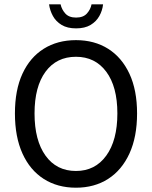

<svg xmlns="http://www.w3.org/2000/svg" viewBox="-20 -853 701 885"><path d="M330.1 12.2Q245.1 12.2 181.6 -28.3Q118.2 -68.8 83.5 -145.5Q48.8 -222.2 48.8 -330.1Q48.8 -438 83.5 -513.2Q118.2 -588.4 181.6 -628.2Q245.1 -668 330.1 -668Q415 -668 478.3 -628.2Q541.5 -588.4 576.7 -512.9Q611.8 -437.5 611.8 -330.1Q611.8 -222.2 576.7 -145.5Q541.5 -68.8 478.3 -28.3Q415 12.2 330.1 12.2ZM330.1 -64.9Q418.5 -64.9 469.7 -135.5Q521 -206.1 521 -330.1Q521 -453.6 469.7 -522.5Q418.5 -591.3 330.1 -591.3Q240.7 -591.3 189.9 -522.5Q139.2 -453.6 139.2 -330.1Q139.2 -206.1 189.9 -135.5Q240.7 -64.9 330.1 -64.9ZM330.6 -722.2Q290.5 -722.2 264.2 -738Q237.8 -753.9 223.9 -779.3Q210 -804.7 206.1 -833H259.3Q264.2 -809.6 281 -790.8Q297.9 -772 330.6 -772Q363.8 -772 380.6 -790.8Q397.5 -809.6 401.9 -833H455.1Q452.1 -804.7 438 -779.3Q423.8 -753.9 397.5 -738Q371.1 -722.2 330.6 -722.2Z"/></svg>

Font: Varta Light Medium
Style: Regular
Weight: 500
Version: Version 1.004